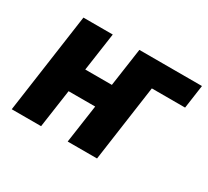

<svg xmlns="http://www.w3.org/2000/svg" viewBox="-107 -680 922 850"><g transform="rotate(30 353.5 -255.0)"><path d="M29 0 101 -510H251L223 -315H359L387 -510H707L690 -390H520L465 0H315L343 -195H207L179 0Z"/></g></svg>

Font: Finlandica
Style: Bold Italic
Weight: 700
Italic angle: -8°
Designer: Niklas Ekholm, Juho Hiilivirta, Jaakko Suomalainen
Foundry: Helsinki Type Studio
Version: Version 1.064; ttfautohint (v1.8.4.7-5d5b)